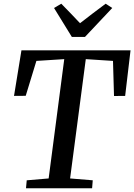

<svg xmlns="http://www.w3.org/2000/svg" viewBox="-20 -1014 723 1034"><path d="M120 0 124 -43 242 -53 326 -695.5 176 -686 118.5 -498 55.5 -497.5 95.5 -743H683L654 -497.5L594 -497L588.5 -686L442 -695.5L357.5 -53L479.5 -43L476 0ZM367 -815 271 -971 310 -994Q335.5 -968 360.8 -941.8Q386 -915.5 411 -889Q445 -915.5 479.5 -941.8Q514 -968 549 -994L584.5 -971L437.5 -815Z"/></svg>

Font: Merriweather 28pt Medium
Style: Italic
Weight: 500
Italic angle: -7.8°
Version: Version 2.101